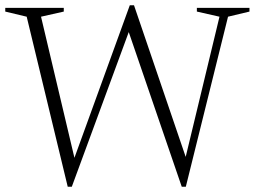

<svg xmlns="http://www.w3.org/2000/svg" viewBox="-21 -700 968 730"><path d="M670 10 468.5 -578 252 10H236.5L80.5 -636.5L-1 -656V-670H221.5V-656L135 -636.5L262 -100L472.5 -680H488.5L685 -103.5L813.5 -636.5L727.5 -656V-670H927.5V-656L846 -636.5L685.5 10Z"/></svg>

Font: Newsreader Text Light
Style: Regular
Weight: 300
Designer: Hugues Gentile
Foundry: Production Type
Version: Version 1.002